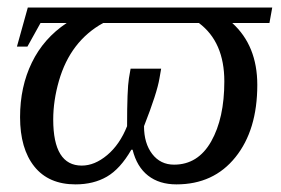

<svg xmlns="http://www.w3.org/2000/svg" viewBox="-20 -479 746 509"><path d="M701.7 -459 694.3 -418H595.7Q662.1 -357.9 662.1 -253.9Q662.1 -134.3 604.2 -62.3Q546.4 9.8 447.8 9.8Q402.3 9.8 372.6 -13.4Q342.8 -36.6 331.5 -82H328.1Q298.8 -31.2 263.4 -10.7Q228 9.8 180.2 9.8Q108.9 9.8 71 -37.6Q33.2 -85 33.2 -168.5Q33.2 -249 64.5 -313.2Q95.7 -377.4 156.7 -418H87.4L52.7 -355.5H24.9L53.7 -459ZM121.1 -162.1Q121.1 -40 196.8 -40Q231 -40 264.2 -67.9Q297.4 -95.7 316.9 -144.5Q316.9 -242.2 321.8 -271.5L326.2 -296.9H407.2L402.8 -271.5Q396.5 -232.9 361.8 -144.5Q361.8 -99.1 383.5 -70.8Q405.3 -42.5 441.4 -42.5Q504.9 -42.5 539.8 -104Q574.7 -165.5 574.7 -263.2Q574.7 -367.7 507.3 -418H253.4Q210 -394 180.7 -355.7Q151.4 -317.4 136.2 -264.6Q121.1 -211.9 121.1 -162.1Z"/></svg>

Font: Liberation Serif
Style: Italic
Weight: 400
Italic angle: -16.333°
Designer: Steve Matteson
Foundry: Ascender Corporation
Version: Version 2.1.5